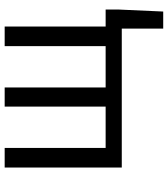

<svg xmlns="http://www.w3.org/2000/svg" viewBox="30 -556 698 797"><g transform="rotate(-90 378.5 -157.0)"><path d="M658.7 172V0H620.6V-67H738V-14.9L729.6 172ZM82 0V-486.1H163.5V-67H335.1V-486.1H414.4V-67H585.9V-486.1H667.4V0Z"/></g></svg>

Font: Source Sans Variable
Style: Regular
Weight: 200
Designer: Paul D. Hunt
Foundry: Adobe Systems Incorporated
Version: Version 3.006;hotconv 1.0.111;makeotfexe 2.5.65597